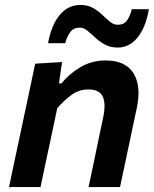

<svg xmlns="http://www.w3.org/2000/svg" viewBox="-20 -755 621 775"><path d="M16.5 0Q28 -53.5 38.5 -105Q49.5 -155.5 62.5 -217L73 -267Q84 -318.5 96.5 -377Q109 -435.5 122 -498L230.5 -504.5L218 -418.5H229Q256.5 -455 303.2 -483Q350 -511 406 -511Q487 -511 519 -459Q539 -426 539 -379Q539 -351 532 -318Q527.5 -297 522 -271.5Q516.5 -246 510.5 -217Q497.5 -155.5 486.8 -104.8Q476 -54 464.5 0H337.5Q349 -54.5 359.5 -104Q369.5 -153.5 381.5 -210.5L397 -283.5Q402 -307 402 -326Q402 -348.5 395 -364.5Q382 -394 336.5 -394Q299 -394 269 -372.2Q239 -350.5 211 -318L188.5 -211Q176 -153.5 165.5 -103.8Q155 -54 143.5 0ZM455.5 -563Q425.5 -563 403.2 -575.2Q381 -587.5 364 -603.5Q347 -619.5 332.2 -631.5Q317.5 -643.5 302 -643.5Q277 -643.5 263.5 -625.5Q250 -607.5 243 -580.5H174Q187.5 -655 221.5 -695Q255.5 -735 304 -735Q334 -735 355.2 -723Q376.5 -711 393 -695Q409.5 -679 424.2 -667Q439 -655 455.5 -655Q480 -655 492.8 -673Q505.5 -691 512 -718H581Q568 -643.5 535 -603.2Q502 -563 455.5 -563Z"/></svg>

Font: Heraclito SemiBold
Style: Italic
Weight: 600
Italic angle: -12°
Designer: Kostas Bartsokas (font) & Cristiano Sobral (main changes)
Foundry: Kostas Bartsokas (font) & Cristiano Sobral (main changes)
Version: Version 1.00;July 8, 2020;FontCreator 13.0.0.2655 64-bit